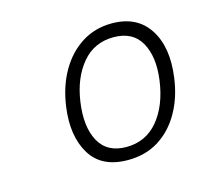

<svg xmlns="http://www.w3.org/2000/svg" viewBox="-61 -801 508 472"><g transform="rotate(-15 192.5 -564.5)"><path d="M211.5 -397Q144.5 -397 116.2 -443.8Q88 -490.5 98 -563Q105 -613.5 127 -651.5Q149 -689.5 182.8 -710.8Q216.5 -732 259 -732Q323 -732 353.2 -685.5Q383.5 -639 373 -563Q366.5 -514.5 345.2 -477Q324 -439.5 290.2 -418.2Q256.5 -397 211.5 -397ZM216 -429Q265.5 -429 296.8 -466.5Q328 -504 336.5 -566Q344.5 -624.5 324 -661.2Q303.5 -698 254.5 -698Q205 -698 174.2 -661.2Q143.5 -624.5 135 -566Q126 -504 146.5 -466.5Q167 -429 216 -429Z"/></g></svg>

Font: Public Sans Thin
Style: Italic
Weight: 100
Italic angle: -8°
Designer: The Public Sans project authors (U.S. Web Design System). Libre Franklin designed by Pablo Impallari and Rodrigo Fuenzal
Version: Version 2.000